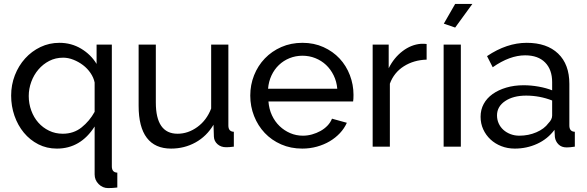

<svg xmlns="http://www.w3.org/2000/svg" viewBox="-20 -750 3002 982"><path d="M271 10Q219 10 176 -12Q133 -34 102 -71.5Q71 -109 54 -158Q37 -207 37 -261Q37 -316 56 -365Q75 -414 108.5 -451Q142 -488 187 -509.5Q232 -531 284 -531Q345 -531 395 -501Q445 -471 474 -423V-522H552V101Q552 132 580 133V209Q556 212 533 212Q505 212 484.5 191.5Q464 171 464 142V-103Q392 10 271 10ZM301 -66Q357 -66 397.5 -98.5Q438 -131 464 -178V-328Q459 -353 443 -376.5Q427 -400 404.5 -417Q382 -434 355.5 -444.5Q329 -455 303 -455Q264 -455 232 -438.5Q200 -422 176.5 -394.5Q153 -367 140 -331.5Q127 -296 127 -259Q127 -220 140 -184.5Q153 -149 176 -123Q199 -97 231 -81.5Q263 -66 301 -66Z M855 10Q773 10 731 -45Q689 -100 689 -209V-522H777V-226Q777 -66 888 -66Q942 -66 989.5 -100.5Q1037 -135 1060 -195V-522H1148V-108Q1148 -77 1176 -76V0Q1161 2 1152.5 2.5Q1144 3 1136 3Q1110 3 1092.5 -12.5Q1075 -28 1074 -51L1072 -112Q1037 -53 980 -21.5Q923 10 855 10Z M1526 10Q1467 10 1418 -11.5Q1369 -33 1334 -70Q1299 -107 1279.5 -156.5Q1260 -206 1260 -261Q1260 -316 1279.5 -365Q1299 -414 1334.5 -451Q1370 -488 1419 -509.5Q1468 -531 1527 -531Q1586 -531 1634.5 -509Q1683 -487 1717 -450.5Q1751 -414 1769.5 -365.5Q1788 -317 1788 -265Q1788 -254 1787.5 -245Q1787 -236 1786 -231H1353Q1356 -192 1371 -160Q1386 -128 1410 -105Q1434 -82 1464.5 -69Q1495 -56 1529 -56Q1553 -56 1576 -62.5Q1599 -69 1619 -80Q1639 -91 1654.5 -107Q1670 -123 1678 -143L1754 -122Q1741 -93 1718.5 -69Q1696 -45 1666.5 -27.5Q1637 -10 1601 0Q1565 10 1526 10ZM1705 -296Q1702 -333 1686.5 -364.5Q1671 -396 1647.5 -418Q1624 -440 1593 -452.5Q1562 -465 1527 -465Q1492 -465 1461 -452.5Q1430 -440 1406.5 -417.5Q1383 -395 1368.5 -364Q1354 -333 1351 -296Z M2162 -445Q2096 -443 2045.5 -411Q1995 -379 1974 -322V0H1886V-522H1968V-401Q1995 -455 2039 -488.5Q2083 -522 2133 -526Q2143 -526 2150 -526Q2157 -526 2162 -525Z M2308 -609 2250 -629 2308 -730H2396ZM2249 0V-522H2337V0Z M2613 10Q2576 10 2544 -2.5Q2512 -15 2488.5 -37Q2465 -59 2451.5 -88.5Q2438 -118 2438 -153Q2438 -189 2454 -218.5Q2470 -248 2499.5 -269Q2529 -290 2569.5 -302Q2610 -314 2658 -314Q2696 -314 2735 -307Q2774 -300 2804 -288V-330Q2804 -394 2768 -430.5Q2732 -467 2666 -467Q2587 -467 2500 -406L2471 -463Q2572 -531 2674 -531Q2777 -531 2834.5 -476Q2892 -421 2892 -321V-108Q2892 -77 2920 -76V0Q2906 2 2897 3Q2888 4 2878 4Q2852 4 2836.5 -11.5Q2821 -27 2818 -49L2816 -86Q2781 -39 2727.5 -14.5Q2674 10 2613 10ZM2636 -56Q2683 -56 2723.5 -73.5Q2764 -91 2785 -120Q2804 -139 2804 -159V-236Q2740 -261 2671 -261Q2605 -261 2563.5 -233Q2522 -205 2522 -160Q2522 -138 2530.5 -119Q2539 -100 2554.5 -86Q2570 -72 2591 -64Q2612 -56 2636 -56Z"/></svg>

Font: Boldmen Medium
Style: Regular
Weight: 400
Designer: Matt McInerney, Pablo Impallari, Rodrigo Fuenzalida
Foundry: LIVING CONCEPT
Version: Version 1.000